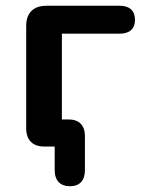

<svg xmlns="http://www.w3.org/2000/svg" viewBox="-20 -509 496 667"><path d="M223 138C256 138 275 119 275 82V-37C275 -73 255 -94 219 -94H195V-392H396C430 -392 449 -409 449 -440C449 -472 430 -489 396 -489H141C96 -489 71 -464 71 -419V-63C71 -23 93 0 133 0H170V82C170 119 190 138 223 138Z"/></svg>

Font: SN Pro SemiBold
Style: Regular
Weight: 600
Designer: Tobias Whetton
Foundry: Supernotes
Version: Version 1.003;Glyphs 3.3 (3324)